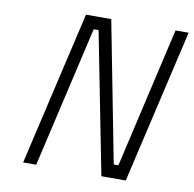

<svg xmlns="http://www.w3.org/2000/svg" viewBox="-78 -774 861 853"><g transform="rotate(10 352.5 -347.5)"><path d="M242 -695H356L479 -61H500L646 -695H705L544 0H434L309 -637H287L140 0H81Z"/></g></svg>

Font: Cairo Light
Style: Italic
Weight: 300
Italic angle: -13°
Designer: Mohamed Gaber, Accademia di Belle Arti di Urbino and others
Foundry: Kief Type Foundry, Accademia di Belle Arti di Urbino and others
Version: Version 3.011